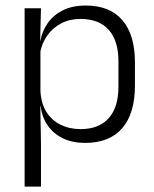

<svg xmlns="http://www.w3.org/2000/svg" viewBox="-20 -518 570 710"><path d="M294.5 10.5Q248 10.5 212.8 -6.5Q177.5 -23.5 156.2 -54.2Q135 -85 130 -126.5H110L129.5 -183Q131.5 -136 151.5 -104.2Q171.5 -72.5 204.5 -56.5Q237.5 -40.5 278 -40.5Q345.5 -40.5 381.8 -80.8Q418 -121 418 -198V-291Q418 -367.5 382 -407.8Q346 -448 277.5 -448Q238 -448 206.8 -431.8Q175.5 -415.5 155.2 -387.2Q135 -359 128 -322L111.5 -366.5H129Q136 -403 156.5 -432.5Q177 -462 212.2 -479.8Q247.5 -497.5 297.5 -497.5Q386 -497.5 432.5 -443.5Q479 -389.5 479 -286.5V-202Q479 -98.5 432 -44Q385 10.5 294.5 10.5ZM71 172V-487.5H131.5L128.5 -366L129.5 -346V-139.5L129 -125.5L131.5 9V172Z"/></svg>

Font: Anek Gurmukhi Medium Light
Style: Regular
Weight: 300
Version: Version 1.003